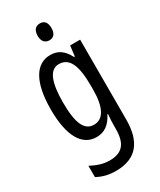

<svg xmlns="http://www.w3.org/2000/svg" viewBox="-241 -816 944 1133"><g transform="rotate(-30 231.0 -249.5)"><path d="M240 -739C209 -739 192 -719 192 -681C192 -645 210 -624 240 -624C270 -624 286 -645 286 -681C286 -718 271 -739 240 -739ZM199 -547C101 -547 42 -452 42 -266C42 -85 98 10 196 10C250 10 288 -18 317 -75H321C318 -43 317 -13 317 9V25C317 129 275 168 193 168C153 168 113 156 68 132V209C107 230 146 240 195 240C337 240 398 155 398 6V-537H330L321 -466H316C287 -523 250 -547 199 -547ZM216 -475C286 -475 317 -412 317 -270V-245C317 -123 283 -61 219 -61C155 -61 125 -123 125 -265C125 -402 153 -475 216 -475Z"/></g></svg>

Font: Noto Sans Lao Looped ExtraCondensed
Style: Regular
Weight: 400
Width: 2
Designer: Mark Frömberg, Ben Mitchell
Foundry: The Fontpad Ltd
Version: Version 1.002